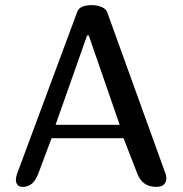

<svg xmlns="http://www.w3.org/2000/svg" viewBox="-20 -729 715 749"><path d="M181.2 -189.9 129.9 -53.2Q117.7 -21.5 102.3 -10.7Q86.9 0 68.8 0Q54.7 0 48.3 -7.8Q42 -15.6 42 -27.8Q42 -38.1 46.9 -51.8L282.2 -685.1Q286.6 -696.8 301.5 -702.9Q316.4 -709 336.9 -709Q358.9 -709 376 -701.9Q393.1 -694.8 397.9 -682.1L627 -47.9Q628.9 -39.6 628.9 -33.2Q628.9 -19 619.6 -9.5Q610.4 0 589.8 0Q534.2 0 515.1 -53.2L461.9 -189.9ZM446.8 -242.2 326.2 -590.8H319.8L196.8 -242.2Z"/></svg>

Font: Marmelad
Style: Regular
Weight: 400
Designer: Manvel Shmavonyan
Foundry: Cyreal (www.cyreal.org)
Version: Version 1.000